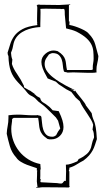

<svg xmlns="http://www.w3.org/2000/svg" viewBox="-20 -775 485 886"><path d="M326 -358V-353Q324 -355 317.5 -358Q311 -361 305 -365Q310 -363 315.5 -361Q321 -359 326 -359Q316 -364 305.5 -369Q295 -374 284 -380Q273 -386 256.5 -396Q240 -406 224 -418.5Q208 -431 197 -446.5Q186 -462 186 -480Q186 -497 196 -510L206 -524Q218 -530 222 -530Q242 -530 251.5 -521Q261 -512 265 -499.5Q269 -487 270 -473Q271 -459 274 -449Q275 -443 281 -442.5Q287 -442 292 -440Q299 -440 305.5 -440.5Q312 -441 318 -441Q335 -441 352 -440Q369 -439 386 -439H405Q410 -439 415.5 -439.5Q421 -440 426 -441Q425 -442 425 -451Q425 -468 429 -483.5Q433 -499 434 -516Q427 -543 419.5 -570Q412 -597 390 -619Q383 -628 368.5 -635.5Q354 -643 339.5 -648.5Q325 -654 313.5 -657Q302 -660 300 -660L301 -676H298V-751L304 -753V-755Q302 -755 299 -754.5Q296 -754 273 -753Q262 -752 254.5 -752Q247 -752 245 -752L165 -753Q164 -753 163 -753.5Q162 -754 160 -754Q158 -754 156.5 -753.5Q155 -753 153 -753L152 -751H149L150 -750Q150 -746 152 -744V-733Q152 -731 151.5 -715Q151 -699 151 -686Q151 -670 152 -669Q152 -667 150 -665H152V-659Q108 -654 83.5 -640.5Q59 -627 46 -609Q33 -591 27 -570.5Q21 -550 15 -532Q15 -523 19 -516Q20 -474 30 -446.5Q40 -419 63 -395L84 -373Q97 -359 105 -348.5Q113 -338 124 -333Q139 -326 147.5 -316Q156 -306 168 -298Q182 -288 192.5 -278Q203 -268 214 -257L238 -233L248 -218L258 -182L248 -168L239 -151Q232 -146 228.5 -145Q225 -144 222 -144Q203 -144 193.5 -153.5Q184 -163 179.5 -177.5Q175 -192 174 -207.5Q173 -223 171 -235Q169 -241 163.5 -241.5Q158 -242 153 -244Q151 -243 142 -243H132Q114 -243 96.5 -244.5Q79 -246 61 -246Q41 -246 19 -243V-231Q19 -211 15.5 -194Q12 -177 11 -158Q17 -130 25.5 -100.5Q34 -71 55 -48Q62 -37 76 -28.5Q90 -20 104.5 -14.5Q119 -9 132 -5Q145 -1 150 1V12H152L151 18Q151 25 151 32.5Q151 40 150 62L153 88Q146 88 146 91H162Q163 90 164 90H166Q170 90 171.5 89.5Q173 89 176 89L292 90Q294 90 294 91Q297 91 297 89L302 88Q301 87 301 86V85Q300 84 300 81V15H298V9L300 8H298L300 7V-1Q318 -6 334.5 -16.5Q351 -27 365 -34Q381 -46 391 -57.5Q401 -69 407.5 -81Q414 -93 418 -105.5Q422 -118 427 -133Q425 -169 422 -185.5Q419 -202 416 -211Q413 -220 409.5 -227.5Q406 -235 403 -253L376 -289Q376 -292 370 -300.5Q364 -309 356 -319Q348 -329 339.5 -339.5Q331 -350 326 -358ZM364 -52 348 -43Q343 -43 340.5 -36.5Q338 -30 333 -29Q322 -24 308.5 -19.5Q295 -15 284 -15L285 16Q285 19 284.5 32Q284 45 284 56V61Q282 59 281 59Q276 59 272 65.5Q268 72 262 72Q258 72 253.5 71.5Q249 71 244 70L169 66V67L168 65Q168 65 166 64H169L166 63L168 52Q166 50 165.5 50.5Q165 51 165.5 48.5Q166 46 166 37Q166 28 166 7H168L166 -18Q136 -24 111 -39.5Q86 -55 68.5 -77Q51 -99 41.5 -125.5Q32 -152 32 -180Q32 -192 34 -203.5Q36 -215 36 -226L43 -231H156Q159 -214 160 -201Q161 -188 164 -177Q167 -166 174.5 -156Q182 -146 199 -134Q207 -132 208 -132H217Q240 -132 256.5 -148Q273 -164 273 -189Q273 -203 268 -220Q263 -237 251 -262L223 -266L210 -280L200 -288Q192 -295 181 -301Q170 -307 167 -317L165 -323Q160 -325 153 -329.5Q146 -334 143 -338L138 -341H141L117 -358V-357L91 -372L90 -380Q76 -409 58.5 -434Q41 -459 35 -480L37 -500Q34 -507 32.5 -516Q31 -525 31 -530Q31 -535 32 -535Q36 -544 38 -552.5Q40 -561 41.5 -569Q43 -577 46 -585Q49 -593 55 -602Q66 -617 81.5 -626.5Q97 -636 113.5 -641Q130 -646 144 -648Q158 -650 166 -650V-666Q166 -668 166.5 -685Q167 -702 167 -716Q167 -733 166 -734Q167 -734 173.5 -734.5Q180 -735 191 -735Q203 -735 219.5 -734.5Q236 -734 259 -734L261 -733Q263 -733 266 -733.5Q269 -734 272 -734Q277 -734 278 -729Q279 -724 279 -707L285 -644Q298 -641 310 -637.5Q322 -634 333 -629Q362 -614 378 -599.5Q394 -585 401.5 -570Q409 -555 410.5 -539Q412 -523 412 -505Q412 -494 410 -484Q408 -474 408 -463Q408 -456 409 -455L402 -452H289Q286 -467 285 -478.5Q284 -490 281 -500Q278 -510 270 -519.5Q262 -529 246 -539Q234 -542 227 -542Q207 -542 189 -526.5Q171 -511 171 -489Q171 -464 194 -424L200 -413L238 -398L251 -386L286 -363L309 -351L329 -325L348 -308Q355 -292 364.5 -277.5Q374 -263 383 -249.5Q392 -236 399.5 -223.5Q407 -211 410 -199L407 -177Q411 -170 412.5 -160.5Q414 -151 414 -144Q414 -138 413 -138Q407 -125 405 -114.5Q403 -104 400 -94Q397 -84 389.5 -74Q382 -64 364 -52Z"/></svg>

Font: Londrina Sketch
Style: Regular
Weight: 400
Designer: Marcelo Magalhaes
Foundry: Marcelo Magalhães
Version: Version 1.002